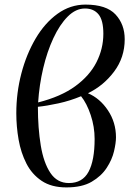

<svg xmlns="http://www.w3.org/2000/svg" viewBox="-20 -802 598 836"><path d="M269 14Q204 14 161.5 -14.5Q119 -43 95 -90Q71 -137 61 -194Q51 -251 51 -309Q51 -398 73 -482Q95 -566 135 -634Q175 -702 230.5 -742Q286 -782 352 -782Q443 -782 483 -739Q523 -696 523 -631Q523 -552 477 -490.5Q431 -429 363 -396Q415 -374 450 -321.5Q485 -269 485 -204Q485 -180 476.5 -143.5Q468 -107 444.5 -71Q421 -35 379 -10.5Q337 14 269 14ZM146 -356Q245 -381 307.5 -426.5Q370 -472 400 -531Q430 -590 430 -655Q430 -714 409 -739.5Q388 -765 350 -765Q310 -765 275 -730Q240 -695 212.5 -636Q185 -577 168 -504.5Q151 -432 146 -356ZM280 -5Q339 -5 365.5 -54Q392 -103 392 -197Q392 -250 375 -301Q358 -352 333 -383Q285 -363 234.5 -352Q184 -341 145 -337Q145 -244 157.5 -168.5Q170 -93 199.5 -49Q229 -5 280 -5Z"/></svg>

Font: Literata 72pt
Style: Italic
Weight: 400
Italic angle: -2°
Designer: Latin by Veronika Burian and Jose Scaglione. Greek by Irene Vlachou. Cyrillic by Vera Evstafieva
Foundry: TypeTogether
Version: Version 3.002